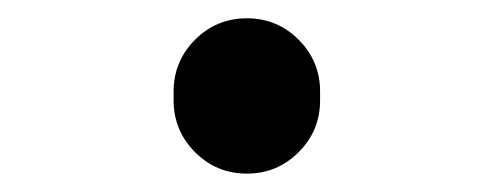

<svg xmlns="http://www.w3.org/2000/svg" viewBox="-20 -395 540 210"><path d="M169.9 -285.2V-294.9Q169.9 -328.1 193.4 -351.6Q216.8 -375 250 -375Q283.2 -375 306.6 -351.6Q330.1 -328.1 330.1 -294.9V-285.2Q330.1 -252 306.6 -228.5Q283.2 -205.1 250 -205.1Q216.8 -205.1 193.4 -228.5Q169.9 -252 169.9 -285.2Z"/></svg>

Font: Rounded-X Mgen+ 2m medium
Style: Regular
Weight: 500
Designer: [Source Han Sans]
Ryoko NISHIZUKA  (kana & ideographs); Paul D. Hunt (Latin, Greek & Cyrillic); Wenlong ZHANG  (bopomofo
Version: Version 1.059.20150602